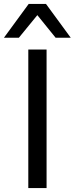

<svg xmlns="http://www.w3.org/2000/svg" viewBox="-32 -957 380 977"><path d="M112 0V-705H205V0ZM-12 -765 114 -937H202L328 -765H251L158 -880L64 -765Z"/></svg>

Font: Nunito Sans 6pt
Style: Regular
Weight: 400
Version: Version 3.101;gftools[0.9.27]